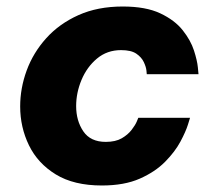

<svg xmlns="http://www.w3.org/2000/svg" viewBox="-20 -560 652 590"><path d="M293 10Q207 10 151.5 -24Q96 -58 69 -113.5Q42 -169 42 -233Q42 -289 62 -343.5Q82 -398 122 -442.5Q162 -487 221 -513.5Q280 -540 357 -540Q428 -540 472.5 -519Q517 -498 541.5 -467Q566 -436 576 -405Q586 -374 588 -353Q590 -332 590 -332H431Q431 -332 430 -343Q429 -354 422 -369Q415 -384 399 -395Q383 -406 352 -406Q309 -406 278 -380Q247 -354 230.5 -314.5Q214 -275 214 -234Q214 -189 236 -156.5Q258 -124 305 -124Q335 -124 354 -135Q373 -146 384.5 -161Q396 -176 400.5 -187Q405 -198 405 -198H564Q564 -198 557.5 -177Q551 -156 534.5 -125Q518 -94 487.5 -63Q457 -32 409.5 -11Q362 10 293 10Z"/></svg>

Font: Be Vietnam Pro ExtraBold
Style: Italic
Weight: 800
Italic angle: -12°
Designer: Lam Bao, Tony Le, Vietanh Nguyen
Foundry: Yellow Type Foundry
Version: Version 1.002; ttfautohint (v1.8.3)